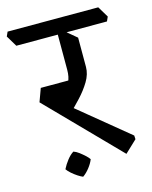

<svg xmlns="http://www.w3.org/2000/svg" viewBox="-138 -679 668 845"><g transform="rotate(-15 196.0 -256.5)"><path d="M345 47 34 -271 56 -331H188L143 -232L399 -22L400 -5ZM148 -183 99 -269Q126 -277 146 -289Q166 -301 177.5 -322.5Q189 -344 189 -378V-554L223 -543L272 -502V-369Q272 -336 252.5 -303.5Q233 -271 204.5 -240.5Q176 -210 148 -183ZM0 -538 -30 -588 -21 -608H392L422 -558L413 -538ZM135 95Q125 91 112 82.5Q99 74 87 63.5Q75 53 68 43Q78 23 92.5 4.5Q107 -14 122 -23Q134 -19 146.5 -9.5Q159 0 170 10Q181 20 187 29Q180 47 165.5 65.5Q151 84 135 95Z"/></g></svg>

Font: Eczar
Style: Regular
Weight: 400
Designer: Vaibhav Singh
Foundry: Rosetta Type Foundry
Version: Version 2.000